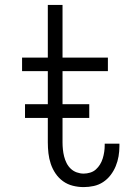

<svg xmlns="http://www.w3.org/2000/svg" viewBox="-20 -755 540 783"><path d="M321 8Q299 8 277 2.5Q255 -3 237 -16Q219 -29 206.5 -47.5Q194 -66 187 -87Q180 -108 177.5 -130Q175 -152 175 -174V-465H70V-520H175V-735H235V-520H420V-465H235V-174Q235 -160 236.5 -145.5Q238 -131 241.5 -117Q245 -103 251.5 -90Q258 -77 268.5 -67Q279 -57 293 -52Q307 -47 321 -47Q334 -47 347.5 -51Q361 -55 371 -64Q381 -73 388 -84.5Q395 -96 399 -109Q403 -122 405 -135.5Q407 -149 407 -162V-169H467V-159Q467 -138 463.5 -117.5Q460 -97 452 -77.5Q444 -58 431 -41Q418 -24 400.5 -12.5Q383 -1 362.5 3.5Q342 8 321 8ZM82 -274V-330H344V-274Z"/></svg>

Font: Iosevka SS18 Light
Style: Regular
Weight: 300
Monospace: yes
Designer: Belleve Invis
Foundry: Belleve Invis
Version: Version 25.1.1; ttfautohint (v1.8.4)